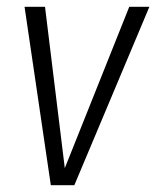

<svg xmlns="http://www.w3.org/2000/svg" viewBox="-20 -543 458 563"><path d="M418 -523 198 0H129L52 -523H112L170 -50L359 -523Z"/></svg>

Font: Fira Sans Extra Condensed Light
Style: Italic
Weight: 300
Width: 3
Italic angle: -8°
Designer: Carrois Corporate & Edenspiekermann AG
Foundry: Carrois Corporate GbR & Edenspiekermann AG
Version: Version 4.203